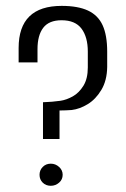

<svg xmlns="http://www.w3.org/2000/svg" viewBox="-20 -614 420 640"><path d="M123.3 -150.6V-273.2Q138.1 -273.8 153.1 -274.9Q168 -276.1 181.7 -278.1Q201.7 -281.1 222.7 -292.8Q243.6 -304.5 258.2 -328.3Q272.7 -352 272.7 -389V-442Q272.7 -490.3 251.8 -518.4Q230.8 -546.5 185.1 -546.5Q143.4 -546.5 124.2 -521.5Q105 -496.4 105 -450.1V-406H42.1V-454Q42.1 -594.4 185.6 -594.4Q239.7 -594.4 273.3 -578.8Q306.9 -563.1 322.1 -529.8Q337.3 -496.4 337.3 -442.1V-390.7Q336.6 -345.5 317.9 -314.4Q299.2 -283.2 272.6 -266.9Q246 -250.6 218.9 -247.3Q209.2 -246.7 199.3 -246.2Q189.4 -245.7 178.4 -245.7V-150.6ZM149.4 5.3Q133 5.3 122.4 -5.2Q111.8 -15.6 111.8 -31.4Q111.8 -46.7 122.4 -57.5Q133 -68.4 149.4 -68.4Q165 -68.4 177 -57.5Q188.9 -46.7 188.9 -31.4Q188.9 -15.6 177 -5.2Q165 5.3 149.4 5.3Z"/></svg>

Font: Alumni Sans Thin
Style: Regular
Weight: 100
Designer: Robert E. Leuschke
Foundry: Robert E. Leuschke
Version: Version 1.018